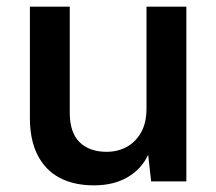

<svg xmlns="http://www.w3.org/2000/svg" viewBox="-20 -546 651 578"><path d="M263 12Q203 12 160 -10.5Q117 -33 93.5 -78.5Q70 -124 70 -191V-526H190V-207Q190 -147 219.5 -118Q249 -89 301 -89Q334 -89 361 -103.5Q388 -118 404.5 -147Q421 -176 421 -219V-526H541V0H435L426 -80Q406 -37 364 -12.5Q322 12 263 12Z"/></svg>

Font: DM Sans 9pt
Style: Semibold
Weight: 600
Designer: Colophon Foundry, Jonny Pinhorn
Foundry: Colophon Foundry
Version: Version 4.004;gftools[0.9.30]